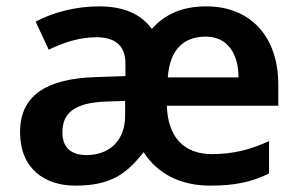

<svg xmlns="http://www.w3.org/2000/svg" viewBox="-20 -573 939 603"><path d="M628 -553C552 -553 497 -528 457 -482C422 -530 367 -553 291 -553C218 -553 146 -534 92 -505L133 -417C181 -440 230 -456 283 -456C339 -456 374 -432 374 -373V-334L282 -331C122 -326 43 -271 43 -158C43 -43 121 10 216 10C326 10 376 -25 431 -95C476 -25 550 10 640 10C720 10 771 -2 825 -28V-130C767 -103 712 -89 646 -89C557 -89 507 -143 504 -241H854V-307C854 -461 764 -553 628 -553ZM626 -458C694 -458 729 -405 729 -330H507C513 -416 556 -458 626 -458ZM312 -254 373 -256V-210C373 -129 321 -86 252 -86C206 -86 176 -107 176 -157C176 -215 209 -250 312 -254Z"/></svg>

Font: Noto Sans Balinese SemiBold
Style: Regular
Weight: 600
Designer: Aditya Bayu, David Williams
Foundry: David Williams
Version: Version 2.005